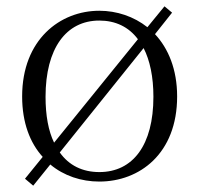

<svg xmlns="http://www.w3.org/2000/svg" viewBox="-20 -560 630 607"><path d="M294 14C421 14 540 -74 540 -255C540 -341 512 -407 470 -452L524 -520L500 -540L446 -474C403 -508 349 -526 294 -526C170 -526 50 -435 50 -255C50 -172 75 -108 115 -64L59 5L85 27L139 -40C182 -4 237 14 294 14ZM151 -109C133 -146 124 -195 124 -254C124 -407 189 -495 294 -495C345 -495 387 -475 416 -436ZM294 -16C241 -16 198 -37 169 -78L434 -408C454 -369 465 -317 465 -254C465 -101 400 -16 294 -16Z"/></svg>

Font: Noto Serif CJK HK Light
Style: Regular
Weight: 300
Designer: Ryoko NISHIZUKA 西塚涼子 (kana & ideographs); Frank Grießhammer (Latin, Greek & Cyrillic); Wenlong ZHANG 张文龙 (bopomofo); San
Foundry: Adobe
Version: Version 2.001;hotconv 1.1.0;makeotfexe 2.6.0